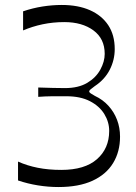

<svg xmlns="http://www.w3.org/2000/svg" viewBox="-20 -735 546 770"><path d="M52.3 -11.3V-87Q88.6 -70.7 131.2 -62.2Q173.9 -53.6 225.9 -53.6Q320.1 -53.6 369 -96.7Q417.9 -139.9 417.9 -209.9Q417.9 -245.6 398.5 -277.4Q379.1 -309.3 340.9 -329.1Q302.7 -349 246 -349Q210.9 -349 186.6 -348.9Q162.4 -348.7 133.3 -346.6V-384.1Q165.3 -383 192 -382.4Q218.7 -381.7 240 -381.7Q294.6 -381.7 329.8 -402.7Q365 -423.7 382.4 -455.9Q399.9 -488 399.9 -519Q399.9 -580 354.6 -613.2Q309.4 -646.4 238 -646.4Q192.9 -646.4 150.9 -637.6Q108.9 -628.7 72.6 -613V-689.6Q110.9 -702.6 150.3 -708.9Q189.7 -715.1 227.4 -715.1Q293.3 -715.1 340.8 -694.1Q388.3 -673 414.2 -633.8Q440.1 -594.6 440.1 -538.1Q440.1 -494.4 420.1 -455.2Q400 -416 360.1 -389.6Q348.3 -380.9 343 -376.4Q337.7 -371.9 337.7 -368.6Q337.7 -364.4 343.9 -360.4Q350.1 -356.3 360.6 -350.4Q392.6 -335.4 415 -310.6Q437.4 -285.9 449.4 -254.5Q461.4 -223.1 461.4 -186.7Q461.4 -126.6 433.6 -81Q405.9 -35.4 350.9 -10.1Q295.9 15.1 214.6 15.1Q173.4 15.1 132 8.4Q90.6 1.7 52.3 -11.3Z"/></svg>

Font: Ojuju ExtraLight
Style: Regular
Weight: 200
Designer: Chisaokwu Joboson, Mirko Velimirovic
Foundry: Udi Foundry
Version: Version 1.000